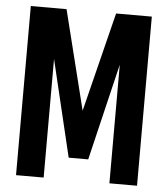

<svg xmlns="http://www.w3.org/2000/svg" viewBox="-51 -756 703 803"><g transform="rotate(5 300.0 -355.0)"><path d="M259 -92 162 -498V0H46V-710H196L300 -293L404 -710H554V0H438V-498L341 -92Z"/></g></svg>

Font: Geist Mono SemiBold
Style: Regular
Weight: 600
Monospace: yes
Designer: Basement.studio, Andrés Briganti, Mateo Zaragoza
Foundry: Basement.studio, Vercel, Andrés Briganti, Guido Ferreyra, Mateo Zaragoza
Version: Version 1.500; ttfautohint (v1.8.4.7-5d5b)